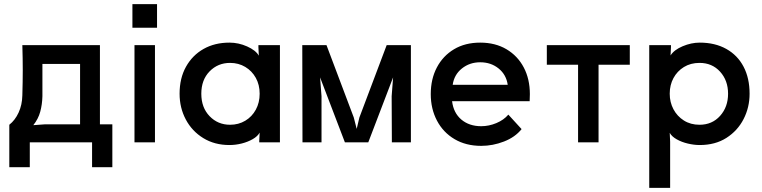

<svg xmlns="http://www.w3.org/2000/svg" viewBox="-20 -688 3685 928"><path d="M25 120V-85Q53 -107 70 -144Q87 -181 88 -227Q90 -294 90 -348.5Q90 -403 88 -470H463V-87H523V120H425V0H124V120ZM185 -379Q185 -337 185 -302.5Q185 -268 185 -223Q184 -183 174.5 -148Q165 -113 141 -83L196 -87H367V-379Z M620 -668H739V-554H620ZM729 -470V0H630V-470Z M1089 -482Q1133 -482 1174.5 -463.5Q1216 -445 1231 -419L1229 -459V-470H1333V0H1233V-7L1235 -47Q1225 -29 1201.5 -15.5Q1178 -2 1148.5 5.5Q1119 13 1089 13Q1017 13 962.5 -20.5Q908 -54 878 -110.5Q848 -167 848 -235Q848 -310 879 -365.5Q910 -421 964 -451.5Q1018 -482 1089 -482ZM1092 -85Q1133 -85 1165.5 -104.5Q1198 -124 1216.5 -158Q1235 -192 1235 -235Q1235 -278 1216.5 -311.5Q1198 -345 1165.5 -364.5Q1133 -384 1092 -384Q1033 -384 993 -343Q953 -302 953 -235Q953 -168 993 -126.5Q1033 -85 1092 -85Z M1441 -470H1558L1690 -120L1704 -65L1717 -120L1849 -470H1966V0H1874L1873 -223L1880 -314L1760 0H1647L1527 -314L1534 -223V0H1442Z M2437 -134 2501 -64Q2470 -25 2416 -4Q2362 17 2306 17Q2232 17 2177 -15.5Q2122 -48 2092 -105Q2062 -162 2062 -233Q2062 -306 2091.5 -362Q2121 -418 2174.5 -450Q2228 -482 2301 -482Q2374 -482 2428 -450Q2482 -418 2511.5 -362Q2541 -306 2541 -233Q2541 -224 2540.5 -216Q2540 -208 2540 -199H2165Q2172 -142 2210 -110Q2248 -78 2306 -78Q2343 -78 2379 -93Q2415 -108 2437 -134ZM2168 -278H2434Q2427 -327 2390 -357Q2353 -387 2301 -387Q2250 -387 2212.5 -357Q2175 -327 2168 -278Z M2873 0H2774V-375H2623V-470H3024V-375H2873Z M3362 -482Q3436 -482 3490.5 -451.5Q3545 -421 3574 -365.5Q3603 -310 3603 -235Q3603 -169 3574 -112.5Q3545 -56 3491 -21.5Q3437 13 3362 13Q3335 13 3305 6Q3275 -1 3251 -14.5Q3227 -28 3217 -46L3219 -3V220H3118V-470H3223V-460L3221 -420Q3238 -447 3279.5 -464.5Q3321 -482 3362 -482ZM3361 -85Q3422 -85 3460.5 -128Q3499 -171 3499 -235Q3499 -299 3460.5 -341.5Q3422 -384 3361 -384Q3318 -384 3285.5 -364Q3253 -344 3235 -310.5Q3217 -277 3217 -235Q3217 -194 3235 -160Q3253 -126 3285.5 -105.5Q3318 -85 3361 -85Z"/></svg>

Font: Kreadon Light
Style: Bold
Weight: 600
Designer: Reiya WATANABE
Foundry: StudioGnu
Version: Version 1.003; ttfautohint (v1.8.4.7-5d5b);gftools[0.9.32]